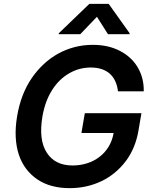

<svg xmlns="http://www.w3.org/2000/svg" viewBox="-20 -971 795 1001"><path d="M68.9 -362.9Q88.1 -480.1 145.6 -563.9Q173.3 -604.4 207.9 -636.5Q242.5 -668.7 282.8 -691.1Q323.2 -713.4 368.6 -725.3Q414.1 -737.2 463.4 -737.2Q544 -737.2 604 -706.3Q633.9 -691.1 657.5 -669.6Q681.1 -648.1 697.3 -621.1Q713.4 -594.1 721.8 -562.5Q730.1 -530.9 729.4 -495H595.2Q591.6 -523.8 581.3 -546.7Q571 -569.6 553.4 -585.8Q535.9 -601.9 510.8 -610.4Q485.8 -619 453.1 -619Q393.8 -619 342 -589.5Q315.7 -574.6 293.1 -552.9Q270.6 -531.2 252.5 -503Q234.4 -474.8 221.4 -440.2Q208.5 -405.5 201.3 -364.3Q180.4 -241.8 224.1 -174.7Q267 -108.3 358.3 -108.3Q398.4 -108.3 434.1 -119.7Q469.8 -131 498.2 -152.7Q526.6 -174.4 546 -205.8Q565.3 -237.2 572.4 -277.7H404.5L422.2 -380.7H717.3L702.4 -293.3Q687.1 -199.6 636.4 -131.7Q610.8 -97.7 578.8 -71.2Q546.9 -44.7 509.6 -26.8Q472.3 -8.9 430.6 0.5Q388.8 9.9 343.4 9.9Q242.5 9.9 175.1 -35.5Q141 -58.6 116.5 -90.9Q92 -123.2 78.3 -164.4Q64.6 -205.6 62 -255.3Q59.3 -305 68.9 -362.9ZM285.9 -792.6 286.6 -797.6 446 -951H546.5L655.9 -797.6L655.2 -792.6H543L485.4 -883.5L398.4 -792.6Z"/></svg>

Font: Inter P Semi Bold
Style: Italic
Weight: 600
Italic angle: 9.39999°
Designer: Rasmus Andersson
Foundry: rsms
Version: Version 3.018;git-588b23468